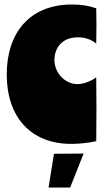

<svg xmlns="http://www.w3.org/2000/svg" viewBox="-20 -629 470 854"><path d="M301 -609C107 -609 10 -478 10 -298C10 -108 117 11 297 11C332 11 371 7 408 -1C408 -49 409 -98 409 -145C409 -193 408 -241 408 -285C382 -266 350 -255 324 -255C269 -255 222 -305 222 -363C222 -405 247 -463 327 -463C359 -463 387 -453 408 -435C408 -459 409 -488 409 -516C409 -543 408 -570 408 -592C377 -603 342 -609 301 -609ZM220 55 196 205H292L352 54Z"/></svg>

Font: Ranchers
Style: Regular
Weight: 400
Designer: Pablo Impallari, Brenda Gallo
Foundry: Pablo Impallari, Brenda Gallo
Version: Version 1.000